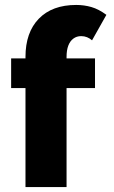

<svg xmlns="http://www.w3.org/2000/svg" viewBox="-20 -756 460 776"><path d="M83 0V-527H249V0ZM25 -400V-520H364V-400ZM83 -526Q83 -625 137 -680.5Q191 -736 288 -736L308 -610Q290 -610 276.5 -600Q263 -590 256 -571.5Q249 -553 249 -526ZM352 -593Q343 -601 332 -605.5Q321 -610 308 -610L288 -736Q320 -736 349.5 -727.5Q379 -719 410 -696Z"/></svg>

Font: Akshar Light
Style: Regular
Weight: 300
Designer: Tall Chai
Foundry: Tall Chai
Version: Version 1.100